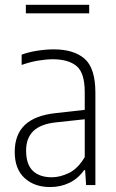

<svg xmlns="http://www.w3.org/2000/svg" viewBox="-20 -748 470 776"><path d="M182.5 8Q119 8 79.2 -28.5Q39.5 -65 39.5 -134Q39.5 -204 80.5 -243Q121.5 -282 206.5 -291L322.5 -304V-375Q322.5 -454 289.2 -481.2Q256 -508.5 193.5 -508.5Q167 -508.5 134 -503Q101 -497.5 67.5 -485.5V-527Q95 -537.5 130.5 -543Q166 -548.5 197 -548.5Q278.5 -548.5 322 -510.5Q365.5 -472.5 365.5 -373.5V0H328L324 -60.5H320Q295.5 -26 260.2 -9Q225 8 182.5 8ZM85.5 -139.5Q85.5 -83.5 112.8 -57.5Q140 -31.5 189.5 -31.5Q222.5 -31.5 258.5 -48.8Q294.5 -66 322.5 -113V-266L207 -253.5Q144.5 -247 115 -218.5Q85.5 -190 85.5 -139.5ZM84.5 -694V-728.5H340.5V-694Z"/></svg>

Font: Encode Sans Cnd XLt
Style: Regular
Weight: 200
Width: 3
Designer: Multiple Designers
Foundry: Impallari Type
Version: Version 3.002; ttfautohint (v1.8.3) -l 8 -r 50 -G 200 -x 14 